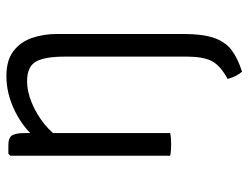

<svg xmlns="http://www.w3.org/2000/svg" viewBox="-106 -432 758 585"><g transform="rotate(-90 272.5 -140.0)"><path d="M122 -493Q146 -493 152.5 -480.8Q159 -468.5 159 -445V0Q145.5 3 125 3Q103.5 3 90 0V-487L96 -493ZM461 40Q461 98.5 449.2 133Q437.5 167.5 412.2 186.8Q387 206 346 219Q339.5 211.5 333.8 200.8Q328 190 324 175Q365.5 152.5 378.8 126Q392 99.5 392 51V-321Q392 -382 376.8 -409Q361.5 -436 317 -436Q285.5 -436 250.8 -421.5Q216 -407 186.2 -383Q156.5 -359 140 -330V-405Q172.5 -446.5 225.5 -472.8Q278.5 -499 333 -499Q380.5 -499 408.5 -477.8Q436.5 -456.5 448.8 -421.2Q461 -386 461 -344Z"/></g></svg>

Font: Signika Negative Light
Style: Regular
Weight: 300
Designer: Anna Giedry
Foundry: Anna Giedry
Version: Version 2.001